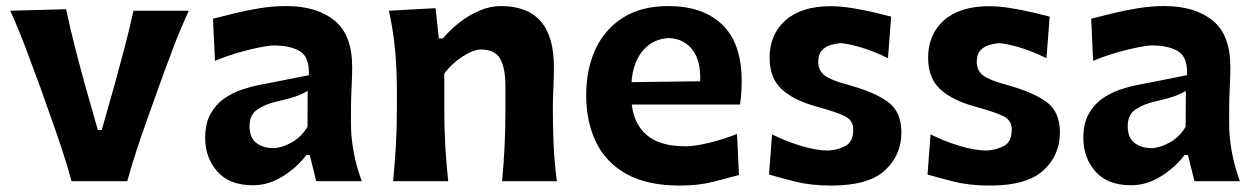

<svg xmlns="http://www.w3.org/2000/svg" viewBox="-20 -586 4063 621"><path d="M211.4 0Q197.3 -52.2 179.7 -105.2Q162.1 -158.2 144 -208.5L109.4 -306.2Q86.9 -367.2 63.7 -429Q40.5 -490.7 13.2 -551.3L193.8 -556.2Q206.5 -496.1 221.7 -436.8Q236.8 -377.4 253.4 -316.9L296.4 -165.5H309.1L352.1 -317.4Q369.1 -378.9 384.3 -437Q399.4 -495.1 411.6 -551.3H590.8Q562.5 -490.2 539.1 -428.2Q515.6 -366.2 493.7 -305.2L458.5 -206.5Q439.9 -154.8 422.9 -103.5Q405.8 -52.2 391.6 0Z M798.3 13.2Q721.7 13.2 682.6 -31.5Q643.6 -76.2 643.6 -139.6Q643.6 -186 660.6 -217Q677.7 -248 704.6 -266.8Q731.4 -285.6 761 -295.7Q790.5 -305.7 815.4 -310.5L979 -342.8Q981.4 -400.9 950.4 -419.9Q919.4 -439 865.2 -439Q851.6 -439 820.1 -432.9Q788.6 -426.8 750 -415.5Q711.4 -404.3 675.3 -389.2L668.9 -525.4Q695.8 -532.2 734.9 -542Q773.9 -551.8 818.4 -559.1Q862.8 -566.4 905.8 -566.4Q1003.9 -566.4 1061.5 -520Q1119.1 -473.6 1119.1 -369.1Q1119.1 -342.3 1117.2 -304Q1115.2 -265.6 1115.2 -233.9V-184.6Q1115.2 -143.6 1123.3 -97.7Q1131.3 -51.8 1149.9 0H1002.9L981.9 -84.5H970.7Q941.9 -45.4 895.3 -16.1Q848.6 13.2 798.3 13.2ZM863.8 -106.9Q889.2 -106.9 921.9 -124.5Q954.6 -142.1 974.6 -176.3L975.1 -292Q964.4 -285.2 944.6 -277.1Q924.8 -269 873.5 -257.3Q839.4 -249.5 813.2 -232.4Q787.1 -215.3 787.1 -178.2Q787.1 -139.6 809.6 -123.3Q832 -106.9 863.8 -106.9Z M1251.5 0Q1257.3 -59.6 1260.5 -115.2Q1263.7 -170.9 1263.7 -239.7V-294.4Q1263.7 -356.9 1258.1 -421.4Q1252.4 -485.8 1237.8 -551.3L1388.7 -559.6L1399.4 -461.9H1412.6Q1435.1 -488.8 1465.3 -512.7Q1495.6 -536.6 1530.5 -551.5Q1565.4 -566.4 1600.1 -566.4Q1771.5 -566.4 1771.5 -370.1Q1771.5 -334.5 1769.8 -300.8Q1768.1 -267.1 1768.1 -239.7Q1768.1 -170.9 1770.8 -115.2Q1773.4 -59.6 1781.2 0H1604Q1609.4 -59.6 1612.1 -114.3Q1614.7 -168.9 1614.7 -231.4V-305.7Q1614.7 -366.2 1597.7 -396Q1580.6 -425.8 1535.6 -425.8Q1510.7 -425.8 1475.6 -402.8Q1440.4 -379.9 1417 -348.1V-231.4Q1417 -168.9 1420.2 -114.3Q1423.3 -59.6 1429.7 0Z M2179.2 14.2Q2073.2 14.2 2006.3 -23.2Q1939.5 -60.5 1907.7 -126.5Q1876 -192.4 1876 -277.8Q1876 -362.3 1906.2 -427.2Q1936.5 -492.2 1995.6 -529.3Q2054.7 -566.4 2141.6 -566.4Q2253.4 -566.4 2316.2 -506.1Q2378.9 -445.8 2378.9 -323.2Q2378.9 -300.8 2377.4 -283Q2376 -265.1 2373.5 -248H2023.4Q2030.3 -184.6 2072.5 -148.7Q2114.7 -112.8 2197.8 -112.8Q2228 -112.8 2275.1 -124.5Q2322.3 -136.2 2363.8 -152.8L2370.1 -20Q2335.9 -10.7 2288.1 1.7Q2240.2 14.2 2179.2 14.2ZM2244.6 -323.2Q2247.1 -389.2 2219.7 -425Q2192.4 -460.9 2143.1 -462.9Q2091.8 -460.4 2059.6 -422.6Q2027.3 -384.8 2022.5 -320.3Z M2668.9 14.2Q2602.5 14.2 2551.8 1.2Q2501 -11.7 2467.3 -21.5L2477.1 -151.4Q2522 -128.9 2571.5 -114Q2621.1 -99.1 2659.2 -99.1Q2691.9 -101.1 2715.8 -114.7Q2739.7 -128.4 2739.7 -167.5Q2739.7 -196.3 2713.6 -209.7Q2687.5 -223.1 2619.6 -241.7Q2546.9 -261.7 2508.1 -297.6Q2469.2 -333.5 2469.2 -399.4Q2469.2 -475.1 2520.8 -520.5Q2572.3 -565.9 2666.5 -565.9Q2699.2 -565.9 2736.3 -559.8Q2773.4 -553.7 2806.9 -545.9Q2840.3 -538.1 2862.3 -532.2L2852.1 -397.9Q2801.8 -422.4 2759.3 -434.3Q2716.8 -446.3 2696.8 -446.3Q2682.6 -445.3 2666 -440.2Q2649.4 -435.1 2637.9 -422.6Q2626.5 -410.2 2626.5 -385.7Q2626.5 -357.9 2647.2 -342Q2668 -326.2 2721.7 -312Q2810.5 -287.6 2853 -255.6Q2895.5 -223.6 2895.5 -157.7Q2895.5 -84 2842 -34.9Q2788.6 14.2 2668.9 14.2Z M3181.6 14.2Q3115.2 14.2 3064.5 1.2Q3013.7 -11.7 2980 -21.5L2989.7 -151.4Q3034.7 -128.9 3084.2 -114Q3133.8 -99.1 3171.9 -99.1Q3204.6 -101.1 3228.5 -114.7Q3252.4 -128.4 3252.4 -167.5Q3252.4 -196.3 3226.3 -209.7Q3200.2 -223.1 3132.3 -241.7Q3059.6 -261.7 3020.8 -297.6Q2981.9 -333.5 2981.9 -399.4Q2981.9 -475.1 3033.4 -520.5Q3085 -565.9 3179.2 -565.9Q3211.9 -565.9 3249 -559.8Q3286.1 -553.7 3319.6 -545.9Q3353 -538.1 3375 -532.2L3364.7 -397.9Q3314.5 -422.4 3272 -434.3Q3229.5 -446.3 3209.5 -446.3Q3195.3 -445.3 3178.7 -440.2Q3162.1 -435.1 3150.6 -422.6Q3139.2 -410.2 3139.2 -385.7Q3139.2 -357.9 3159.9 -342Q3180.7 -326.2 3234.4 -312Q3323.2 -287.6 3365.7 -255.6Q3408.2 -223.6 3408.2 -157.7Q3408.2 -84 3354.7 -34.9Q3301.3 14.2 3181.6 14.2Z M3638.7 13.2Q3562 13.2 3522.9 -31.5Q3483.9 -76.2 3483.9 -139.6Q3483.9 -186 3501 -217Q3518.1 -248 3544.9 -266.8Q3571.8 -285.6 3601.3 -295.7Q3630.9 -305.7 3655.8 -310.5L3819.3 -342.8Q3821.8 -400.9 3790.8 -419.9Q3759.8 -439 3705.6 -439Q3691.9 -439 3660.4 -432.9Q3628.9 -426.8 3590.3 -415.5Q3551.8 -404.3 3515.6 -389.2L3509.3 -525.4Q3536.1 -532.2 3575.2 -542Q3614.3 -551.8 3658.7 -559.1Q3703.1 -566.4 3746.1 -566.4Q3844.2 -566.4 3901.9 -520Q3959.5 -473.6 3959.5 -369.1Q3959.5 -342.3 3957.5 -304Q3955.6 -265.6 3955.6 -233.9V-184.6Q3955.6 -143.6 3963.6 -97.7Q3971.7 -51.8 3990.2 0H3843.3L3822.3 -84.5H3811Q3782.2 -45.4 3735.6 -16.1Q3689 13.2 3638.7 13.2ZM3704.1 -106.9Q3729.5 -106.9 3762.2 -124.5Q3794.9 -142.1 3814.9 -176.3L3815.4 -292Q3804.7 -285.2 3784.9 -277.1Q3765.1 -269 3713.9 -257.3Q3679.7 -249.5 3653.6 -232.4Q3627.4 -215.3 3627.4 -178.2Q3627.4 -139.6 3649.9 -123.3Q3672.4 -106.9 3704.1 -106.9Z"/></svg>

Font: Pinar Bold
Style: Regular
Weight: 700
Designer: Amin Abedi
Version: Version 3.000